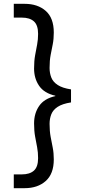

<svg xmlns="http://www.w3.org/2000/svg" viewBox="-20 -831 471 1003"><path d="M109 152H52V80H94Q135 80 157 60.5Q179 41 179 -5Q179 -35 174 -61.5Q169 -88 163.5 -117.5Q158 -147 158 -186Q158 -239 184.5 -277.5Q211 -316 269 -329V-331Q211 -344 184.5 -382.5Q158 -421 158 -473Q158 -513 163.5 -542.5Q169 -572 174 -598.5Q179 -625 179 -654Q179 -700 157 -719.5Q135 -739 94 -739H52V-811H109Q177 -811 219 -774Q261 -737 261 -661Q261 -627 255.5 -599.5Q250 -572 244.5 -543.5Q239 -515 239 -476Q239 -449 248 -426Q257 -403 281.5 -387Q306 -371 351 -364V-296Q306 -289 281.5 -273Q257 -257 248 -234Q239 -211 239 -184Q239 -146 244.5 -116.5Q250 -87 255.5 -59.5Q261 -32 261 2Q261 77 219 114.5Q177 152 109 152Z"/></svg>

Font: DM Sans 11pt
Style: Regular
Weight: 400
Version: Version 4.004;gftools[0.9.30]